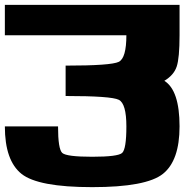

<svg xmlns="http://www.w3.org/2000/svg" viewBox="-20 -645 790 790"><path d="M250 -375Q437.5 -375 468.8 -390.6Q500 -406.2 500 -500H0V-625H718.8V-500Q718.8 -406.2 707 -371.1Q695.3 -335.9 656.2 -312.5Q718.8 -273.4 718.8 -125Q718.8 15.6 650.4 70.3Q582 125 359.4 125Q136.7 125 68.4 70.3Q0 15.6 0 -125H218.8Q218.8 -31.2 236.3 -15.6Q253.9 0 359.4 0Q464.8 0 482.4 -15.6Q500 -31.2 500 -125Q500 -218.8 468.8 -234.4Q437.5 -250 250 -250Z"/></svg>

Font: CraftyPE
Style: Regular
Weight: 400
Designer: Erek Butcher
Foundry: Haunted Coop
Version: Version 0.018;April 4, 2024;FontCreator 15.0.0.2962 64-bit